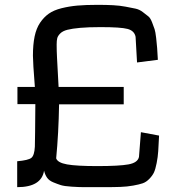

<svg xmlns="http://www.w3.org/2000/svg" viewBox="-20 -773 727 793"><path d="M632 -526 546 -515Q546 -517 540 -621Q535 -646 507 -653.5Q479 -661 395 -661Q345 -661 311.5 -658Q278 -655 258.5 -650Q239 -645 229 -635Q219 -625 216.5 -615.5Q214 -606 214 -589Q214 -563 215.5 -534.5Q217 -506 219 -469.5Q221 -433 222 -414H491V-342H224Q222 -222 212 -119Q218 -101 257 -94Q296 -87 382 -87Q472 -87 510.5 -94Q549 -101 554 -125L562 -227L637 -213Q635 -172 633.5 -148.5Q632 -125 627 -99.5Q622 -74 616 -61Q610 -48 597 -34.5Q584 -21 569.5 -16Q555 -11 530 -6.5Q505 -2 477.5 -1Q450 0 408 0Q402 0 389 0Q347 0 327 0Q307 0 276 -2Q245 -4 231 -8.5Q217 -13 200 -20Q183 -27 174.5 -39Q166 -51 162 -68Q151 0 51 0V-107Q97 -111 109.5 -121Q122 -131 124 -167Q125 -201 126 -343H52V-414H124Q116 -515 116 -543Q116 -589 123 -622.5Q130 -656 145.5 -679Q161 -702 181.5 -716.5Q202 -731 234 -739Q266 -747 300 -750Q334 -753 383 -753Q419 -753 447 -751.5Q475 -750 498.5 -745.5Q522 -741 539 -737.5Q556 -734 570 -723Q584 -712 592.5 -705.5Q601 -699 608 -681Q615 -663 618.5 -652.5Q622 -642 625 -616Q628 -590 629 -575Q630 -560 632 -526Z"/></svg>

Font: Myanmar Chatu
Style: Regular
Weight: 400
Designer: Danh Hong
Foundry: Google Inc.
Version: Version 2.00 November 20, 2015